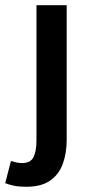

<svg xmlns="http://www.w3.org/2000/svg" viewBox="-66 -511 349 737"><path d="M34 206Q8 206 -12 202Q-32 198 -46 192L-24 107Q-14 110 -3 112.5Q8 115 18 115Q51 115 62.5 92.5Q74 70 74 27V-491H190V25Q190 77 175 118Q160 159 126 182.5Q92 206 34 206Z"/></svg>

Font: Source Sans 3 SemiBold
Style: Regular
Weight: 600
Designer: Paul D. Hunt
Foundry: Adobe
Version: Version 3.046;hotconv 1.0.118;makeotfexe 2.5.65603